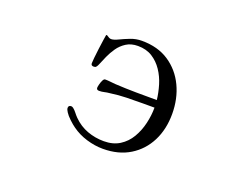

<svg xmlns="http://www.w3.org/2000/svg" viewBox="-87 -719 1175 899"><g transform="rotate(20 500.0 -270.0)"><path d="M735 -265Q735 -189 705 -129.5Q675 -70 619 -35.5Q563 -1 485 -1Q445 -1 403.5 -13.5Q362 -26 329 -50Q316 -59 298.5 -75.5Q281 -92 273 -105Q270 -110 267.5 -115Q265 -120 265 -125Q265 -138 279 -138Q283 -138 289 -134Q299 -126 307 -115.5Q315 -105 324 -96Q355 -65 394.5 -50.5Q434 -36 477 -36Q523 -36 555.5 -56.5Q588 -77 608 -111Q628 -145 637.5 -185.5Q647 -226 647 -265H589Q549 -265 508.5 -264Q468 -263 427 -257Q414 -256 401.5 -253Q389 -250 376 -250Q363 -250 363 -261Q363 -266 366 -278Q369 -290 374 -300Q379 -310 385 -310Q398 -310 410.5 -308.5Q423 -307 436 -306Q489 -303 541 -302.5Q593 -302 645 -302Q641 -338 630 -374.5Q619 -411 598.5 -441.5Q578 -472 548 -491Q518 -510 476 -510Q442 -510 418 -494.5Q394 -479 378.5 -456.5Q363 -434 352.5 -410.5Q342 -387 335 -369.5Q328 -352 321 -349Q318 -348 313 -348Q300 -348 300 -360Q300 -366 302 -387.5Q304 -409 307.5 -435Q311 -461 314 -482Q317 -503 318 -507L322 -508L325 -506Q330 -503 335 -500Q340 -497 346 -497Q359 -497 380.5 -507.5Q402 -518 429 -528.5Q456 -539 485 -539Q565 -539 620.5 -502Q676 -465 705.5 -403Q735 -341 735 -265Z"/></g></svg>

Font: Kaisei Opti
Style: Regular
Weight: 400
Designer: Font-Kai, 金井和夫
Foundry: KAZUO KANAI
Version: Version 5.003